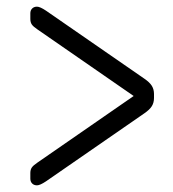

<svg xmlns="http://www.w3.org/2000/svg" viewBox="-20 -640 520 576"><path d="M413 -300 118 -96Q100 -84 91 -84Q82 -84 76.5 -89.5Q71 -95 71 -104V-121Q71 -131 75.5 -137.5Q80 -144 92 -152L381 -352L92 -552Q80 -560 75.5 -566.5Q71 -573 71 -583V-600Q71 -609 76.5 -614.5Q82 -620 91 -620Q100 -620 118 -608L413 -404Q429 -393 435.5 -382.5Q442 -372 442 -358V-346Q442 -332 435.5 -321.5Q429 -311 413 -300Z"/></svg>

Font: Rubik
Style: Regular
Weight: 300
Designer: Hubert & Fischer
Foundry: Hubert & Fischer
Version: Version 1.100